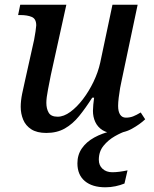

<svg xmlns="http://www.w3.org/2000/svg" viewBox="-20 -556 653 816"><path d="M465 10Q436 10 415.5 -3Q395 -16 385 -37.5Q375 -59 375 -85Q375 -96 376.5 -111.5Q378 -127 380 -141H372Q344 -97 316.5 -63Q289 -29 255.5 -10Q222 9 177 9Q137 9 113 -6.5Q89 -22 78.5 -47.5Q68 -73 68 -102Q68 -127 74 -157Q80 -187 86 -212L125 -387Q128 -402 131 -422.5Q134 -443 134 -448Q134 -476 115 -484Q96 -492 67 -492H57L66 -536H262L196 -237Q191 -211 184 -175.5Q177 -140 177 -119Q177 -94 187 -77Q197 -60 225 -60Q251 -60 279 -80.5Q307 -101 332.5 -134.5Q358 -168 377.5 -208.5Q397 -249 406 -290L458 -536H565L497 -214Q494 -202 490.5 -182Q487 -162 484.5 -141Q482 -120 482 -106Q482 -82 490.5 -69Q499 -56 515 -56Q532 -56 546 -61.5Q560 -67 578 -78L597 -49Q575 -28 541 -9Q507 10 465 10ZM428 240Q372 240 340.5 213.5Q309 187 309 138Q309 102 328 74.5Q347 47 380.5 28.5Q414 10 458 0H519Q496 7 468 23Q440 39 420 63.5Q400 88 400 123Q400 147 416 161.5Q432 176 457 176Q471 176 487 174Q503 172 522 168L509 224Q492 231 471 235.5Q450 240 428 240Z"/></svg>

Font: ET Text
Style: Italic
Weight: 470
Italic angle: -12°
Designer: Monotype Design Team
Foundry: Monotype Imaging Inc.
Version: Version 2.009